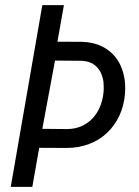

<svg xmlns="http://www.w3.org/2000/svg" viewBox="-20 -731 544 751"><path d="M204.6 -567.9 230 -710.9H145.5L22 0H106.4L133.3 -152.8L241.7 -152.3C273.4 -152.3 302.2 -157.7 329.1 -168C356 -178.2 378.9 -192.4 398.9 -211.4C418.5 -230 434.6 -252.4 446.8 -278.3C459 -304.2 466.3 -333 468.8 -364.3C471.2 -392.1 469.2 -418.5 462.9 -442.9C456.5 -466.8 446.8 -488.3 432.6 -506.3C418.5 -524.4 400.4 -539.1 378.4 -549.8C356.4 -560.5 330.6 -566.4 301.8 -567.4ZM145.5 -227.1 195.3 -494.6 196.3 -494.1 300.3 -493.2C318.4 -492.2 333 -487.8 344.7 -480.5C356.4 -472.7 365.7 -462.9 372.1 -450.7C378.4 -438.5 382.8 -425.3 384.8 -410.2C386.2 -395 386.2 -379.4 384.3 -363.8C381.8 -344.7 377 -326.7 369.6 -310.1C362.3 -293.5 352.5 -278.8 340.8 -266.6C328.6 -254.4 314.5 -244.6 298.3 -237.3C281.7 -230 263.7 -226.6 243.7 -226.1Z"/></svg>

Font: Roboto Condensed
Style: Italic
Weight: 400
Designer: Google
Version: Version 1.000;PS 001.000;hotconv 1.0.88;makeotf.lib2.5.64775